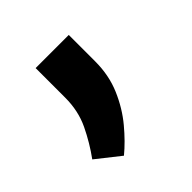

<svg xmlns="http://www.w3.org/2000/svg" viewBox="-94 -190 461 461"><g transform="rotate(-45 136.5 40.5)"><path d="M81.4 -9Q81.4 36 63.7 72.8Q46 109.6 22.5 141.8L82.6 189.3Q108.6 167.9 134.3 137.1Q160 106.3 176.9 67Q193.9 27.6 193.9 -19.8V-109.4H81.4Z"/></g></svg>

Font: Vazirmatn NL
Style: Regular
Weight: 400
Designer: Saber Rastikerdar
Foundry: Saber Rastikerdar
Version: Version 33.003